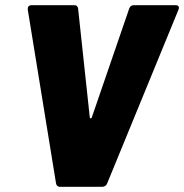

<svg xmlns="http://www.w3.org/2000/svg" viewBox="-20 -720 710 740"><path d="M196 -13 87 -683V-687Q87 -693 91 -696.5Q95 -700 101 -700H267Q279 -700 281 -687L326 -268Q326 -264 329.5 -264Q333 -264 334 -268L478 -687Q483 -700 495 -700H657Q665 -700 668 -695.5Q671 -691 668 -683L393 -13Q391 -7 385.5 -3.5Q380 0 374 0H210Q205 0 201 -3.5Q197 -7 196 -13Z"/></svg>

Font: Barlow Black
Style: Italic
Weight: 900
Italic angle: -7°
Designer: Jeremy Tribby
Foundry: Tribby Type
Version: Version 1.408